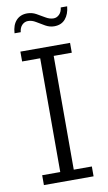

<svg xmlns="http://www.w3.org/2000/svg" viewBox="-85 -783 463 826"><g transform="rotate(-10 146.5 -370.0)"><path d="M38 0V-43H117V-540H38V-583H255V-540H176V-43H255V0ZM201 -665Q181 -665 162.5 -675.5Q144 -686 127 -696.5Q110 -707 93 -707Q78 -707 67 -696Q56 -685 54 -665H27Q29 -701 47 -720.5Q65 -740 95 -740Q116 -740 134 -730Q152 -720 169.5 -709.5Q187 -699 204 -699Q218 -699 229 -710Q240 -721 242 -740H270Q267 -706 249.5 -685.5Q232 -665 201 -665Z"/></g></svg>

Font: Rokkitt Light
Style: Regular
Weight: 300
Version: Version 3.103